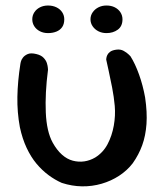

<svg xmlns="http://www.w3.org/2000/svg" viewBox="-20 -673 595 696"><path d="M204 -10Q179 -21 155.5 -38.5Q132 -56 112 -80Q92 -104 76.5 -137Q61 -170 52 -212Q42 -266 43 -322Q44 -378 54 -442Q54 -442 55.5 -449Q57 -456 63 -464Q69 -472 80.5 -477Q92 -482 112 -477Q129 -473 138 -463.5Q147 -454 150 -444Q153 -434 153.5 -427Q154 -420 154 -420Q143 -335 146 -265.5Q149 -196 171 -156Q186 -129 204.5 -112.5Q223 -96 244 -90.5Q265 -85 285.5 -88Q306 -91 325 -102Q354 -120 370 -150.5Q386 -181 392.5 -217.5Q399 -254 396 -289Q393 -322 386.5 -355.5Q380 -389 374 -416Q368 -443 365 -457Q365 -457 365.5 -462Q366 -467 369 -473.5Q372 -480 379.5 -485.5Q387 -491 402 -493Q417 -495 428.5 -488.5Q440 -482 446.5 -475.5Q453 -469 453 -469Q470 -442 484 -403Q498 -364 506 -320Q514 -266 511 -223.5Q508 -181 495.5 -146.5Q483 -112 461 -81Q441 -55 412 -36Q383 -17 348.5 -7Q314 3 277.5 2.5Q241 2 204 -10ZM366 -553Q350 -553 337 -559.5Q324 -566 316 -577.5Q308 -589 308 -603Q308 -617 316 -628.5Q324 -640 337 -646.5Q350 -653 366 -653Q383 -653 396 -646.5Q409 -640 416.5 -628.5Q424 -617 424 -603Q424 -578 407 -565.5Q390 -553 366 -553ZM154 -553Q138 -553 125 -559.5Q112 -566 104.5 -577.5Q97 -589 97 -603Q97 -617 104.5 -628.5Q112 -640 125 -646.5Q138 -653 154 -653Q171 -653 184.5 -646.5Q198 -640 205.5 -628.5Q213 -617 213 -603Q213 -586 205.5 -575Q198 -564 184.5 -558.5Q171 -553 154 -553Z"/></svg>

Font: Sour Gummy
Style: Regular
Weight: 400
Designer: Stefie Justprince
Foundry: Eifetstype
Version: Version 1.000